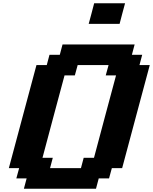

<svg xmlns="http://www.w3.org/2000/svg" viewBox="-20 -1145 929 1165"><path d="M125 0H562.5L579.1 -62.5H641.6L658.7 -125H721.2Q749 -229.5 804.9 -437.7Q860.8 -646 888.7 -750H826.2L842.8 -812.5H780.3L796.9 -875H359.4L342.8 -812.5H280.3L263.7 -750H201.2Q173.3 -646 117.4 -437.5Q61.5 -229 33.7 -125H96.2L79.1 -62.5H141.6ZM471.2 -125H283.7L300.3 -187.5H237.8Q259.8 -270.5 304.4 -437.3Q349.1 -604 371.6 -687.5H434.1L451.2 -750H638.7L621.6 -687.5H684.1Q661.6 -604 616.9 -437.3Q572.3 -270.5 550.3 -187.5H487.8ZM518.1 -1000H705.6Q710.9 -1020.5 721.9 -1062.3Q732.9 -1104 738.8 -1125H551.3Q545.9 -1104 534.9 -1062.3Q523.9 -1020.5 518.1 -1000Z"/></svg>

Font: Faithful 32x
Style: SemiboldOblique
Weight: 400
Foundry: Faithful Resource Pack
Version: Version 1.0; January 27, 2023